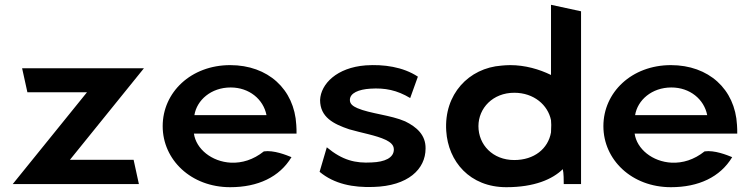

<svg xmlns="http://www.w3.org/2000/svg" viewBox="-20 -766 3130 799"><path d="M558 0 536 -101H271L579 -482H72L94 -382H342L33 0Z M787 -210H1214C1214 -222 1214 -234 1213 -246C1205 -395 1095 -495 938 -495C775 -495 657 -382 657 -241C657 -101 775 13 938 13C1053 13 1143 -29 1193 -112C1171 -121 1119 -142 1078 -136C1034 -101 987 -87 941 -89C861 -93 796 -146 787 -210ZM1089 -287H789C799 -349 858 -402 940 -402C1017 -402 1076 -353 1089 -287Z M1310 -51C1371 0 1450 15 1534 12C1678 8 1751 -62 1751 -148C1752 -205 1713 -238 1666 -261C1607 -287 1520 -293 1467 -316C1449 -324 1436 -333 1436 -350C1436 -379 1473 -394 1521 -397C1582 -401 1632 -391 1687 -358L1719 -447C1657 -488 1576 -499 1502 -494C1382 -485 1315 -417 1312 -350C1312 -278 1368 -250 1433 -228C1484 -213 1545 -203 1585 -184C1603 -175 1619 -164 1619 -144C1619 -109 1581 -92 1527 -90C1459 -86 1405 -99 1340 -153Z M2087 13C2204 13 2279 -20 2322 -62C2326 -47 2326 -12 2326 0H2398V-719L2273 -746V-454C2224 -478 2165 -495 2103 -495C2089 -495 2079 -494 2067 -493C1931 -483 1827 -374 1837 -221C1845 -94 1935 13 2087 13ZM2120 -380C2202 -380 2260 -329 2273 -266C2273 -259 2274 -252 2274 -246C2274 -235 2273 -225 2273 -215C2261 -147 2203 -100 2120 -100C2030 -100 1971 -164 1971 -241C1971 -316 2031 -380 2120 -380Z M2621 -210H3048C3048 -222 3048 -234 3047 -246C3039 -395 2929 -495 2772 -495C2609 -495 2491 -382 2491 -241C2491 -101 2609 13 2772 13C2887 13 2977 -29 3027 -112C3005 -121 2953 -142 2912 -136C2868 -101 2821 -87 2775 -89C2695 -93 2630 -146 2621 -210ZM2923 -287H2623C2633 -349 2692 -402 2774 -402C2851 -402 2910 -353 2923 -287Z"/></svg>

Font: Bluebird
Style: Ext
Weight: 400
Designer: Jasper
Foundry: Cannot Into Space Fonts
Version: Version 0.98